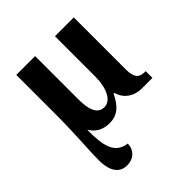

<svg xmlns="http://www.w3.org/2000/svg" viewBox="-211 -671 1046 1046"><g transform="rotate(-45 311.5 -148.0)"><path d="M164 240C217 240 251 205 251 158C162 146 147 71 148 -51C172 -12 209 10 260 10C326 10 360 -30 389 -89H394C409 -36 454 0 518 0H599V-52H592C547 -52 529 -75 529 -135V-536H384V-228C384 -135 352 -72 301 -72C247 -72 231 -129 231 -202V-536H86V-225C85 -58 75 30 75 110C75 208 117 240 164 240Z"/></g></svg>

Font: Noto Serif SemiCondensed
Style: Bold
Weight: 700
Width: 4
Designer: Monotype Design Team
Foundry: Monotype Imaging Inc.
Version: Version 2.015